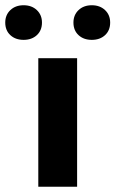

<svg xmlns="http://www.w3.org/2000/svg" viewBox="-56 -712 440 732"><path d="M90 -490H238V0H90ZM-36 -626Q-36 -655 -16.5 -673.5Q3 -692 34 -692Q65 -692 84.5 -673.5Q104 -655 104 -626Q104 -596 84.5 -578Q65 -560 34 -560Q3 -560 -16.5 -578Q-36 -596 -36 -626ZM224 -626Q224 -655 243.5 -673.5Q263 -692 294 -692Q325 -692 344.5 -673.5Q364 -655 364 -626Q364 -596 344.5 -578Q325 -560 294 -560Q263 -560 243.5 -578Q224 -596 224 -626Z"/></svg>

Font: Fahkwang
Style: Bold
Weight: 700
Designer: Suppakit Chalermlarp | Katatrad Co.,Ltd.
Foundry: Cadson Demak Co.,Ltd.
Version: Version 1.000; ttfautohint (v1.6)